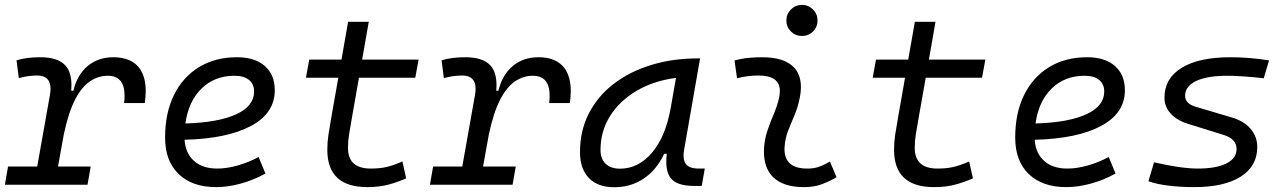

<svg xmlns="http://www.w3.org/2000/svg" viewBox="-23 -764 5316 794"><path d="M-2.9 0 10.3 -75.2H130.9L183.1 -369.1Q186 -384.3 186 -396.5Q186 -451.7 130.9 -451.7Q93.3 -451.7 54.7 -440.9L45.4 -514.6Q86.9 -527.3 143.1 -527.3Q215.3 -527.3 246.6 -494.1Q272.5 -466.3 272.5 -411.6Q272.5 -400.9 271.5 -388.7H280.3Q296.4 -455.1 339.8 -491.2Q383.3 -527.3 445.8 -527.3Q522.5 -527.3 556.2 -478.5Q579.6 -443.4 579.6 -387.7Q579.6 -364.7 575.7 -337.9H490.2Q492.2 -354 492.2 -368.2Q492.2 -450.7 422.9 -450.7Q383.3 -450.7 349.1 -427.7Q314.9 -404.8 287.6 -352.1Q260.3 -299.3 241.2 -210L216.8 -75.2H352.1L338.9 0Z M875.5 -66.9Q914.6 -66.9 959.7 -79.6Q1004.9 -92.3 1046.4 -114.7L1074.7 -46.4Q1027.3 -20 973.9 -5.1Q920.4 9.8 871.1 9.8Q771.5 9.8 715.6 -44.4Q659.7 -98.6 659.7 -194.8Q659.7 -296.4 696.3 -370.8Q732.9 -445.3 799.8 -486.3Q866.7 -527.3 957 -527.3Q1030.8 -527.3 1072 -491.2Q1113.3 -455.1 1113.3 -390.6Q1113.3 -295.9 1014.9 -243.2Q916.5 -190.4 740.2 -186Q744.1 -129.9 779.5 -98.4Q814.9 -66.9 875.5 -66.9ZM743.7 -253.4Q879.4 -257.3 953.6 -291.3Q1027.8 -325.2 1027.8 -385.7Q1027.8 -416 1006.8 -433.3Q985.8 -450.7 946.8 -450.7Q864.3 -450.7 810.3 -397.7Q756.3 -344.7 743.7 -253.4Z M1496.1 9.8Q1330.6 9.8 1330.6 -144.5Q1330.6 -175.8 1335 -205.3Q1339.4 -234.9 1348.6 -287.1L1376 -442.4H1242.2L1255.9 -517.6H1389.2L1416.5 -673.8H1502L1474.6 -517.6H1708L1694.3 -442.4H1461.4L1434.1 -287.1Q1425.3 -236.8 1420.7 -209.2Q1416 -181.6 1416 -152.8Q1416 -66.9 1510.3 -66.9Q1546.9 -66.9 1574.7 -73.2Q1602.5 -79.6 1641.1 -96.2L1656.7 -26.4Q1622.6 -11.2 1584 -0.7Q1545.4 9.8 1496.1 9.8Z M1754.9 0 1768.1 -75.2H1888.7L1940.9 -369.1Q1943.8 -384.3 1943.8 -396.5Q1943.8 -451.7 1888.7 -451.7Q1851.1 -451.7 1812.5 -440.9L1803.2 -514.6Q1844.7 -527.3 1900.9 -527.3Q1973.1 -527.3 2004.4 -494.1Q2030.3 -466.3 2030.3 -411.6Q2030.3 -400.9 2029.3 -388.7H2038.1Q2054.2 -455.1 2097.7 -491.2Q2141.1 -527.3 2203.6 -527.3Q2280.3 -527.3 2314 -478.5Q2337.4 -443.4 2337.4 -387.7Q2337.4 -364.7 2333.5 -337.9H2248Q2250 -354 2250 -368.2Q2250 -450.7 2180.7 -450.7Q2141.1 -450.7 2106.9 -427.7Q2072.8 -404.8 2045.4 -352.1Q2018.1 -299.3 1999 -210L1974.6 -75.2H2109.9L2096.7 0Z M2517.1 10.3Q2449.2 10.3 2412.4 -27.8Q2375.5 -65.9 2375.5 -135.3Q2375.5 -223.1 2412.1 -294.7Q2448.7 -366.2 2514.6 -417Q2580.6 -467.8 2669.4 -495.1Q2758.3 -522.5 2862.8 -522.5H2872.1L2806.2 -145Q2803.7 -131.3 2803.7 -120.6Q2803.7 -99.1 2813 -86.4Q2826.7 -66.9 2866.7 -66.9H2891.6L2878.9 4.9H2848.1Q2777.3 4.9 2752 -25.9Q2732.4 -48.8 2732.4 -95.7Q2732.4 -110.4 2734.4 -127.9H2723.6Q2692.4 -61.5 2639.2 -25.6Q2585.9 10.3 2517.1 10.3ZM2541 -66.4Q2616.7 -66.4 2673.1 -132.3Q2729.5 -198.2 2751 -319.3L2772.5 -441.9Q2681.2 -430.2 2610.8 -389.2Q2540.5 -348.1 2500.5 -285.2Q2460.4 -222.2 2460.4 -144Q2460.4 -106.9 2481.7 -86.7Q2502.9 -66.4 2541 -66.4Z M3409.2 -95.7 3436.5 -31.2Q3407.7 -14.2 3375.7 -2.2Q3343.8 9.8 3302.2 9.8Q3215.8 9.8 3173.8 -31.7Q3136.2 -68.8 3136.2 -137.2Q3136.2 -145 3136.7 -153.3Q3139.2 -189.9 3150.9 -224.6Q3162.6 -259.3 3176.8 -292Q3190.4 -324.7 3197.8 -355Q3202.1 -373 3202.1 -387.2Q3202.1 -451.7 3114.3 -451.7Q3067.9 -451.7 3024.9 -440.4L3014.6 -513.7Q3043.5 -522 3072.3 -524.7Q3101.1 -527.3 3129.9 -527.3Q3224.6 -527.3 3264.2 -481Q3289.1 -451.2 3289.1 -403.8Q3289.1 -377.4 3281.2 -345.2Q3272.9 -310.5 3259.8 -280.8Q3246.6 -250.5 3235.4 -221.2Q3224.1 -191.9 3221.7 -157.7Q3221.2 -152.8 3221.2 -147.9Q3221.2 -66.9 3314.9 -66.9Q3341.3 -66.9 3361.6 -73.5Q3381.8 -80.1 3409.2 -95.7ZM3293.5 -615.2Q3266.6 -615.2 3247.8 -633.8Q3229 -652.3 3229 -679.2Q3229 -706.1 3247.8 -724.9Q3266.6 -743.7 3293.5 -743.7Q3320.3 -743.7 3339.1 -724.9Q3357.9 -706.1 3357.9 -679.2Q3357.9 -652.3 3339.1 -633.8Q3320.3 -615.2 3293.5 -615.2Z M3839.8 9.8Q3674.3 9.8 3674.3 -144.5Q3674.3 -175.8 3678.7 -205.3Q3683.1 -234.9 3692.4 -287.1L3719.7 -442.4H3585.9L3599.6 -517.6H3732.9L3760.3 -673.8H3845.7L3818.4 -517.6H4051.8L4038.1 -442.4H3805.2L3777.8 -287.1Q3769 -236.8 3764.4 -209.2Q3759.8 -181.6 3759.8 -152.8Q3759.8 -66.9 3854 -66.9Q3890.6 -66.9 3918.5 -73.2Q3946.3 -79.6 3984.9 -96.2L4000.5 -26.4Q3966.3 -11.2 3927.7 -0.7Q3889.2 9.8 3839.8 9.8Z M4391.1 -66.9Q4430.2 -66.9 4475.3 -79.6Q4520.5 -92.3 4562 -114.7L4590.3 -46.4Q4543 -20 4489.5 -5.1Q4436 9.8 4386.7 9.8Q4287.1 9.8 4231.2 -44.4Q4175.3 -98.6 4175.3 -194.8Q4175.3 -296.4 4211.9 -370.8Q4248.5 -445.3 4315.4 -486.3Q4382.3 -527.3 4472.7 -527.3Q4546.4 -527.3 4587.6 -491.2Q4628.9 -455.1 4628.9 -390.6Q4628.9 -295.9 4530.5 -243.2Q4432.1 -190.4 4255.9 -186Q4259.8 -129.9 4295.2 -98.4Q4330.6 -66.9 4391.1 -66.9ZM4259.3 -253.4Q4395 -257.3 4469.2 -291.3Q4543.5 -325.2 4543.5 -385.7Q4543.5 -416 4522.5 -433.3Q4501.5 -450.7 4462.4 -450.7Q4379.9 -450.7 4325.9 -397.7Q4272 -344.7 4259.3 -253.4Z M4916 9.8Q4856.9 9.8 4807.4 3.4Q4757.8 -2.9 4726.1 -14.6L4749.5 -92.8Q4801.8 -80.6 4848.9 -73.7Q4896 -66.9 4929.7 -66.9Q5006.8 -66.9 5048.8 -88.1Q5090.8 -109.4 5090.8 -147.9Q5090.8 -190.4 5034.2 -207L4888.2 -252.4Q4842.3 -267.1 4817.4 -295.2Q4792.5 -323.2 4792.5 -359.9Q4792.5 -439.9 4863.8 -483.6Q4935.1 -527.3 5064.9 -527.3Q5145 -527.3 5225.1 -514.2L5203.1 -440.4Q5160.2 -445.3 5120.4 -448Q5080.6 -450.7 5051.8 -450.7Q4968.8 -450.7 4923.3 -429Q4877.9 -407.2 4877.9 -367.7Q4877.9 -334.5 4924.3 -321.8L5070.8 -278.3Q5121.6 -263.2 5148.9 -231Q5176.3 -198.7 5176.3 -155.8Q5176.3 -77.1 5108.2 -33.7Q5040 9.8 4916 9.8Z"/></svg>

Font: CaskaydiaCove NFP SemiLight
Style: Italic
Weight: 350
Italic angle: -10°
Designer: Aaron Bell
Foundry: Saja Typeworks
Version: Version 2111.001; VTT 6.35;Nerd Fonts 3.1.1